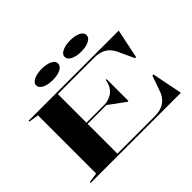

<svg xmlns="http://www.w3.org/2000/svg" viewBox="-184 -1238 1546 1546"><g transform="rotate(-45 589.0 -464.5)"><path d="M65 0V-10L149 -23V-685L65 -698V-708H1091L1039 -458H1027L959 -605Q933 -652 893 -672.5Q853 -693 803 -693H383V-367H589Q615 -367 638 -376Q661 -385 678 -396Q701 -412 716.5 -440.5Q732 -469 736 -501H746V-252H736L597 -354H383V-15H812Q867 -15 908 -37.5Q949 -60 974 -112L1027 -261H1039L1091 0ZM759 -929Q814 -929 848.5 -911.5Q883 -894 883 -866Q883 -837 848.5 -819Q814 -801 759 -801Q704 -801 668.5 -819Q633 -837 633 -866Q633 -894 668.5 -911.5Q704 -929 759 -929ZM435 -929Q490 -929 524.5 -911.5Q559 -894 559 -866Q559 -837 524.5 -819Q490 -801 435 -801Q380 -801 344.5 -819Q309 -837 309 -866Q309 -894 344.5 -911.5Q380 -929 435 -929Z"/></g></svg>

Font: Kalnia Expanded
Style: Regular
Weight: 400
Width: 7
Designer: Frida Medrano
Foundry: Frida Medrano
Version: Version 1.105